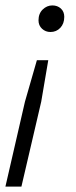

<svg xmlns="http://www.w3.org/2000/svg" viewBox="-32 -528 282 708"><path d="M146 -306 120 -153 47 160H-12L60 -153L104 -306ZM161 -508Q180 -508 192.5 -496.5Q205 -485 205 -466Q205 -441 190.5 -425.5Q176 -410 154 -410Q136 -410 123 -422Q110 -434 110 -453Q110 -478 125.5 -493Q141 -508 161 -508Z"/></svg>

Font: Kantumruy Pro Light
Style: Italic
Weight: 300
Italic angle: -13°
Version: Version 1.002